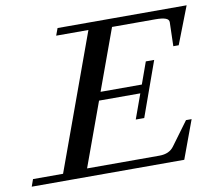

<svg xmlns="http://www.w3.org/2000/svg" viewBox="-118 -751 953 839"><g transform="rotate(-10 359.0 -331.5)"><path d="M-43 0 -31.7 -31.7H101.6L319.8 -631.3H176.8L188.5 -663.1H761.2L696.8 -497.1H672.9L675.8 -603Q676.3 -615.2 661.6 -620.8Q647 -626.5 614.7 -626.5H423.8L325.2 -356H508.3L543 -452.6H580.1L493.2 -210H455.6L495.1 -319.3H312L209 -36.6H530.3Q574.2 -36.6 595.2 -65.9L671.4 -169.4H696.3L633.8 0Z"/></g></svg>

Font: Elstob 10pt Medium
Style: Italic
Weight: 500
Italic angle: -20°
Designer: Peter S. Baker
Version: Version 1.015